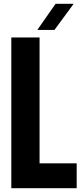

<svg xmlns="http://www.w3.org/2000/svg" viewBox="-20 -999 442 1019"><path d="M40 0V-800H190V-132H387V0ZM178 -840 275 -979H371L269 -840Z"/></svg>

Font: Big Shoulders Display Thin Black
Style: Regular
Weight: 900
Version: Version 2.002